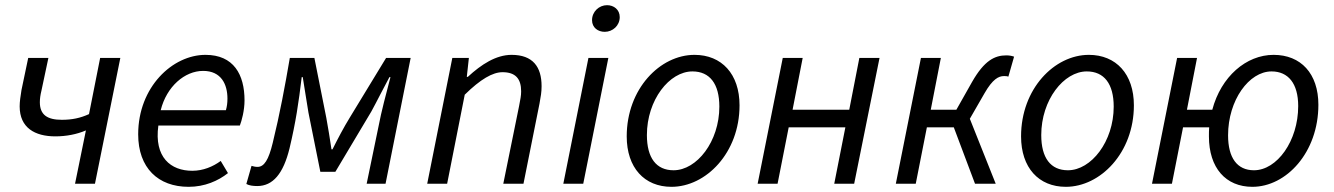

<svg xmlns="http://www.w3.org/2000/svg" viewBox="-20 -710 5154 742"><path d="M270 0H347L445 -486H367L324 -269C291 -254 259 -247 219 -247C163 -247 134 -266 134 -315C134 -328 136 -343 140 -359L167 -486H89L63 -362C59 -338 56 -316 56 -299C56 -216 115 -183 194 -183C236 -183 277 -191 312 -206Z M709 12C771 12 823 -11 861 -41L833 -88C803 -66 765 -50 723 -50C640 -50 575 -102 592 -225H907C914 -243 925 -283 925 -322C925 -422 883 -498 774 -498C647 -498 514 -374 514 -191C514 -61 591 12 709 12ZM601 -284C624 -376 694 -436 765 -436C835 -436 859 -384 859 -329C859 -312 857 -298 853 -284Z M974 9C1035 9 1075 -39 1099 -137C1123 -238 1134 -312 1146 -412H1150C1158 -365 1164 -321 1172 -275L1218 -46H1276L1415 -279C1438 -321 1461 -368 1485 -412H1489C1474 -356 1452 -271 1444 -227L1397 0H1470L1567 -486H1472L1332 -256C1308 -217 1286 -175 1265 -133H1261C1255 -174 1248 -217 1241 -255L1195 -486H1100C1081 -375 1061 -268 1034 -158C1018 -92 1001 -65 975 -65C967 -65 959 -67 952 -69L932 1C943 7 958 9 974 9Z M1631 0H1708L1776 -344C1837 -404 1884 -431 1922 -431C1972 -431 1994 -406 1994 -357C1994 -340 1991 -326 1986 -300L1925 0H2003L2065 -310C2070 -337 2073 -354 2073 -377C2073 -452 2039 -498 1957 -498C1897 -498 1840 -461 1788 -413H1784L1792 -486H1728Z M2157 0H2234L2331 -486H2254ZM2317 -587C2348 -587 2375 -611 2375 -644C2375 -673 2352 -690 2326 -690C2295 -690 2268 -665 2268 -632C2268 -603 2291 -587 2317 -587Z M2575 12C2708 12 2838 -119 2838 -303C2838 -424 2769 -498 2664 -498C2531 -498 2402 -367 2402 -183C2402 -62 2470 12 2575 12ZM2583 -52C2516 -52 2480 -100 2480 -188C2480 -324 2567 -434 2656 -434C2723 -434 2760 -386 2760 -298C2760 -163 2673 -52 2583 -52Z M2908 0H2985L3028 -218H3247L3204 0H3281L3379 -486H3301L3262 -286H3043L3082 -486H3005Z M3442 0H3519L3562 -218H3666L3748 0H3828L3728 -251L3785 -350C3816 -404 3839 -416 3860 -416C3867 -416 3871 -416 3877 -414L3899 -491C3891 -494 3881 -496 3869 -496C3824 -496 3784 -476 3737 -394L3676 -286H3577L3616 -486H3539Z M4099 12C4232 12 4362 -119 4362 -303C4362 -424 4293 -498 4188 -498C4055 -498 3926 -367 3926 -183C3926 -62 3994 12 4099 12ZM4107 -52C4040 -52 4004 -100 4004 -188C4004 -324 4091 -434 4180 -434C4247 -434 4284 -386 4284 -298C4284 -163 4197 -52 4107 -52Z M4826 -52C4761 -52 4726 -100 4726 -187C4726 -323 4807 -434 4894 -434C4958 -434 4997 -388 4997 -300C4997 -165 4915 -52 4826 -52ZM4820 12C4951 12 5075 -121 5075 -305C5075 -426 5007 -498 4902 -498C4796 -498 4699 -414 4665 -286H4567L4606 -486H4529L4432 0H4509L4552 -218H4653C4652 -207 4652 -195 4652 -183C4652 -61 4717 12 4820 12Z"/></svg>

Font: Source Sans Pro
Style: Italic
Weight: 400
Italic angle: -11°
Designer: Paul D. Hunt
Foundry: Adobe Systems Incorporated
Version: Version 3.006;hotconv 1.0.111;makeotfexe 2.5.65597